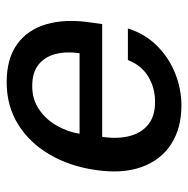

<svg xmlns="http://www.w3.org/2000/svg" viewBox="-14 -554 577 590"><g transform="rotate(-90 275.0 -258.5)"><path d="M246.5 10Q176 10 127.2 -21.8Q78.5 -53.5 57.2 -112.5Q36 -171.5 48 -253Q59.5 -333.5 95.8 -395.2Q132 -457 188.5 -492Q245 -527 318 -527Q390 -527 434.5 -495Q479 -463 496 -405.2Q513 -347.5 501.5 -269L496.5 -233.5H150Q143 -187 152.2 -150.2Q161.5 -113.5 187.5 -92.2Q213.5 -71 257 -71Q300.5 -71 335.2 -92Q370 -113 386 -154.5H483Q466.5 -101.5 429.2 -64.5Q392 -27.5 344 -8.8Q296 10 246.5 10ZM159.5 -303H407Q413 -343.5 404.5 -376.8Q396 -410 371.8 -429.2Q347.5 -448.5 306 -448.5Q264.5 -448.5 233.5 -427Q202.5 -405.5 183.8 -372Q165 -338.5 159.5 -303Z"/></g></svg>

Font: Public Sans Thin Medium
Style: Italic
Weight: 500
Italic angle: -8°
Version: Version 2.001